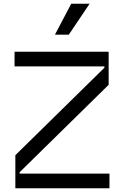

<svg xmlns="http://www.w3.org/2000/svg" viewBox="-20 -1003 661 1023"><path d="M61.8 0V-176.1L536.2 -642V-649.1H57.5V-727.3H558.9V-551.1L84.5 -85.2V-78.1H563.2V0ZM272.7 -818.2 359.4 -983H457.4L346.6 -818.2Z"/></svg>

Font: Riot Sans
Style: Regular
Weight: 400
Designer: Rasmus Andersson
Foundry: rsms
Version: Version 3.005